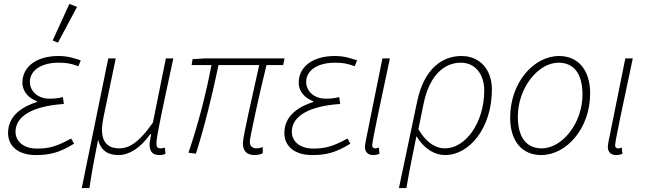

<svg xmlns="http://www.w3.org/2000/svg" viewBox="-20 -777 3295 977"><path d="M162 12C234 12 282 0 357 -46L342 -72C268 -32 231 -21 167 -21C102 -21 59 -56 59 -107C59 -183 141 -237 305 -248L300 -283C272 -276 255 -275 230 -275C174 -275 132 -312 132 -360C132 -423 197 -458 277 -458C315 -458 338 -455 379 -440L391 -470C348 -484 321 -492 277 -492C169 -492 94 -440 94 -356C94 -310 128 -276 168 -262V-258C99 -236 21 -192 21 -100C21 -34 72 12 162 12ZM275 -560 372 -742 333 -757 248 -571Z M396 180H435C448 95 456 50 479 -66C495 -5 536 12 583 12C635 12 693 -21 745 -95H749C744 -64 741 -53 741 -40C742 -3 759 12 792 12C804 12 812 10 822 6L819 -26C813 -24 806 -22 798 -22C784 -22 776 -26 776 -50C776 -85 816 -265 862 -480H824L758 -153C682 -44 631 -22 587 -22C539 -22 499 -44 499 -116C499 -135 503 -164 509 -192L569 -480H531Z M1277 12C1294 12 1305 8 1317 3V-28C1301 -24 1293 -22 1287 -22C1263 -22 1251 -34 1251 -57C1251 -73 1298 -292 1336 -446H1421L1428 -480H1025L960 -476L955 -446H1056C1029 -301 987 -140 939 0L977 5C1021 -134 1060 -293 1092 -446H1299C1267 -298 1216 -83 1216 -49C1216 -8 1236 12 1277 12Z M1568 12C1640 12 1688 0 1763 -46L1748 -72C1674 -32 1637 -21 1573 -21C1508 -21 1465 -56 1465 -107C1465 -183 1547 -237 1711 -248L1706 -283C1678 -276 1661 -275 1636 -275C1580 -275 1538 -312 1538 -360C1538 -423 1603 -458 1683 -458C1721 -458 1744 -455 1785 -440L1797 -470C1754 -484 1727 -492 1683 -492C1575 -492 1500 -440 1500 -356C1500 -310 1534 -276 1574 -262V-258C1505 -236 1427 -192 1427 -100C1427 -34 1478 12 1568 12Z M1879 12C1891 12 1900 10 1911 6L1908 -26C1898 -22 1894 -22 1890 -22C1880 -22 1874 -27 1874 -37C1874 -59 1914 -245 1964 -480H1926L1841 -59C1839 -48 1837 -37 1837 -30C1837 -2 1854 12 1879 12Z M2010 180H2048C2065 78 2079 17 2099 -84C2143 -13 2197 12 2245 12C2369 12 2483 -126 2483 -322C2483 -421 2424 -492 2328 -492C2230 -492 2138 -427 2103 -262ZM2244 -22C2210 -22 2156 -38 2109 -120L2135 -247C2166 -401 2246 -458 2325 -458C2399 -458 2444 -398 2444 -317C2444 -151 2348 -22 2244 -22Z M2734 12C2862 12 2983 -123 2983 -302C2983 -422 2921 -492 2825 -492C2696 -492 2576 -357 2576 -178C2576 -57 2638 12 2734 12ZM2737 -22C2659 -22 2615 -78 2615 -183C2615 -332 2720 -458 2822 -458C2900 -458 2944 -402 2944 -296C2944 -148 2839 -22 2737 -22Z M3115 12C3127 12 3136 10 3147 6L3144 -26C3134 -22 3130 -22 3126 -22C3116 -22 3110 -27 3110 -37C3110 -59 3150 -245 3200 -480H3162L3077 -59C3075 -48 3073 -37 3073 -30C3073 -2 3090 12 3115 12Z"/></svg>

Font: Source Sans Pro Light
Style: Italic
Weight: 300
Italic angle: -11°
Designer: Paul D. Hunt
Foundry: Adobe Systems Incorporated
Version: Version 3.006;hotconv 1.0.111;makeotfexe 2.5.65597